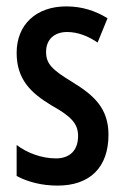

<svg xmlns="http://www.w3.org/2000/svg" viewBox="-20 -570 389 600"><path d="M319 -149C319 -231 274 -272 207 -313C143 -352 124 -370 124 -408C124 -446 149 -470 190 -470C223 -470 256 -457 285 -437L316 -513C277 -537 235 -550 187 -550C93 -550 32 -493 32 -405C32 -323 75 -280 142 -240C205 -205 224 -182 224 -145C224 -100 198 -75 155 -75C109 -75 63 -93 32 -117V-20C66 -2 109 10 160 10C260 10 319 -46 319 -149Z"/></svg>

Font: Noto Sans Devanagari ExtraCondensed Medium
Style: Regular
Weight: 500
Width: 2
Designer: Jelle Bosma - Monotype Design Team
Foundry: Monotype Imaging Inc.
Version: Version 2.004